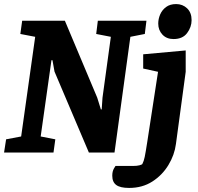

<svg xmlns="http://www.w3.org/2000/svg" viewBox="-34 -750 975 944"><path d="M-14 0 -4 -65 70 -79 139 -569 66 -583 75 -648H285L444 -270L462 -212H466L470 -270L511 -569L439 -583L447 -648H686L678 -583L607 -569L529 0H403L234 -398L224 -454H219L166 -79L238 -65L229 0ZM601 174Q557 174 537.5 159.5Q518 145 518 114Q518 92 526.5 78Q535 64 534 66H619Q640 66 652.5 62.5Q665 59 666 56Q673 43 677.5 21.5Q682 0 690 -52L743 -397L670 -413V-483L879 -502V-397L831 -42Q824 12 794 61.5Q764 111 715 142.5Q666 174 601 174ZM819 -558Q785 -558 764.5 -580Q744 -602 744 -634Q744 -657 753.5 -679Q763 -701 782.5 -715.5Q802 -730 832 -730Q864 -730 886 -709Q908 -688 908 -651Q908 -617 886 -587.5Q864 -558 819 -558Z"/></svg>

Font: Faustina ExtraBold
Style: Italic
Weight: 800
Italic angle: -8°
Designer: Alfonso Garcia
Foundry: http://www.omnibus-type.com
Version: Version 1.200